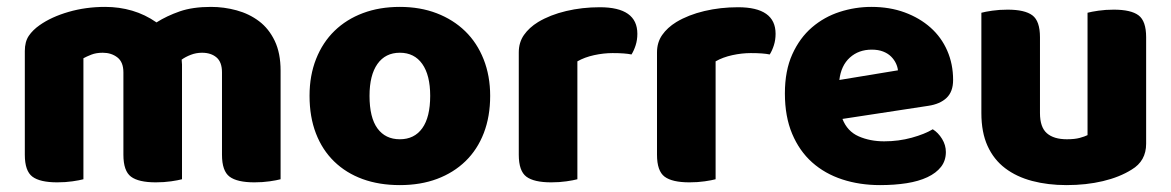

<svg xmlns="http://www.w3.org/2000/svg" viewBox="-20 -521 3397 557"><path d="M794 -1Q783 2 762.5 5Q742 8 718 8Q668 8 646 -8.5Q624 -25 624 -72V-311Q624 -341 608 -354.5Q592 -368 566 -368Q549 -368 533.5 -362Q518 -356 507 -348Q507 -344 507.5 -340.5Q508 -337 508 -334V-1Q497 2 476.5 5Q456 8 432 8Q382 8 360 -8.5Q338 -25 338 -72V-311Q338 -341 320.5 -354.5Q303 -368 278 -368Q259 -368 245 -362.5Q231 -357 222 -352V-1Q211 2 190.5 5Q170 8 146 8Q96 8 74 -8.5Q52 -25 52 -72V-373Q52 -400 63.5 -417Q75 -434 95 -448Q129 -472 179 -486.5Q229 -501 285 -501Q326 -501 363.5 -490Q401 -479 434 -456Q464 -475 501.5 -488Q539 -501 592 -501Q630 -501 666.5 -491Q703 -481 731.5 -459.5Q760 -438 777 -402.5Q794 -367 794 -316Z M1402 -243Q1402 -183 1383.5 -135Q1365 -87 1330.5 -53.5Q1296 -20 1248 -2Q1200 16 1140 16Q1080 16 1032 -1.5Q984 -19 949.5 -52.5Q915 -86 896.5 -134Q878 -182 878 -243Q878 -302 897 -350Q916 -398 950.5 -431.5Q985 -465 1033 -483Q1081 -501 1140 -501Q1199 -501 1247 -482.5Q1295 -464 1329.5 -430.5Q1364 -397 1383 -349Q1402 -301 1402 -243ZM1140 -368Q1098 -368 1075 -335.5Q1052 -303 1052 -243Q1052 -180 1075 -148.5Q1098 -117 1140 -117Q1182 -117 1205 -149Q1228 -181 1228 -243Q1228 -303 1205 -335.5Q1182 -368 1140 -368Z M1655 -1Q1644 2 1623.5 5Q1603 8 1579 8Q1529 8 1507 -8.5Q1485 -25 1485 -72V-369Q1485 -398 1500 -419.5Q1515 -441 1541 -457Q1576 -478 1622.5 -489Q1669 -500 1720 -500Q1829 -500 1829 -423Q1829 -405 1824 -389.5Q1819 -374 1812 -363Q1793 -367 1757 -367Q1731 -367 1703.5 -361Q1676 -355 1655 -343Z M2056 -1Q2045 2 2024.5 5Q2004 8 1980 8Q1930 8 1908 -8.5Q1886 -25 1886 -72V-369Q1886 -398 1901 -419.5Q1916 -441 1942 -457Q1977 -478 2023.5 -489Q2070 -500 2121 -500Q2230 -500 2230 -423Q2230 -405 2225 -389.5Q2220 -374 2213 -363Q2194 -367 2158 -367Q2132 -367 2104.5 -361Q2077 -355 2056 -343Z M2424 -176Q2438 -140 2471 -125.5Q2504 -111 2545 -111Q2587 -111 2625 -121.5Q2663 -132 2686 -146Q2702 -136 2713 -118Q2724 -100 2724 -80Q2724 -55 2710 -37Q2696 -19 2670.5 -7Q2645 5 2610 10.5Q2575 16 2533 16Q2474 16 2423.5 -0.5Q2373 -17 2336 -50Q2299 -83 2278 -133Q2257 -183 2257 -250Q2257 -316 2278.5 -363.5Q2300 -411 2335.5 -441.5Q2371 -472 2416 -486.5Q2461 -501 2508 -501Q2561 -501 2604.5 -485Q2648 -469 2679.5 -441Q2711 -413 2728 -374Q2745 -335 2745 -289Q2745 -255 2726 -237Q2707 -219 2673 -214ZM2509 -377Q2471 -377 2445.5 -354Q2420 -331 2415 -289L2585 -317Q2584 -327 2579 -337.5Q2574 -348 2565 -357Q2556 -366 2542 -371.5Q2528 -377 2509 -377Z M2827 -484Q2838 -487 2858.5 -490Q2879 -493 2903 -493Q2953 -493 2975 -476.5Q2997 -460 2997 -413V-193Q2997 -152 3017 -134.5Q3037 -117 3075 -117Q3098 -117 3112.5 -121Q3127 -125 3135 -129V-484Q3146 -487 3166.5 -490Q3187 -493 3211 -493Q3261 -493 3283 -476.5Q3305 -460 3305 -413V-104Q3305 -54 3263 -29Q3228 -7 3179.5 4.5Q3131 16 3074 16Q3020 16 2974.5 4Q2929 -8 2896 -33Q2863 -58 2845 -97.5Q2827 -137 2827 -193Z"/></svg>

Font: Baloo Da 2 ExtraBold
Style: Regular
Weight: 800
Designer: Noopur Datye, Sulekha Rajkumar and Ek Type
Foundry: Ek Type
Version: Version 1.640;hotconv 1.0.111;makeotfexe 2.5.65597; ttfautoh